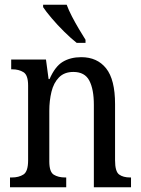

<svg xmlns="http://www.w3.org/2000/svg" viewBox="-20 -786 593 806"><path d="M22 0V-41H30Q59 -41 78.5 -53.5Q98 -66 98 -113V-427Q98 -471 78.5 -483Q59 -495 32 -495H27V-536H173L184 -454H188Q211 -507 243.5 -526.5Q276 -546 321 -546Q388 -546 425.5 -499Q463 -452 463 -349V-113Q463 -66 480 -53.5Q497 -41 526 -41H530V0H374V-346Q374 -411 355 -447.5Q336 -484 288 -484Q250 -484 227.5 -461Q205 -438 196 -400.5Q187 -363 187 -321V-108Q187 -64 206 -52.5Q225 -41 253 -41H258V0ZM302 -606Q279 -624 250 -652.5Q221 -681 196.5 -710Q172 -739 161 -756V-766H260Q268 -744 282 -717Q296 -690 311.5 -664Q327 -638 339 -619V-606Z"/></svg>

Font: Noto Serif Condensed
Style: Regular
Weight: 400
Width: 3
Designer: Monotype Design Team
Foundry: Monotype Imaging Inc.
Version: Version 2.013; ttfautohint (v1.8.4.7-5d5b)